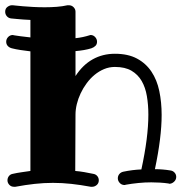

<svg xmlns="http://www.w3.org/2000/svg" viewBox="-20 -716 719 740"><path d="M632.8 -7.8Q630.9 -7.8 629.9 -8.8Q612.8 -11.2 596.2 -12.2Q579.6 -13.2 563 -13.2Q538.1 -13.2 513.4 -10.7Q488.8 -8.3 463.9 -3.9Q462.9 -2.9 461.9 -2.9Q460.9 -2.9 460 -2.9Q448.7 -2.9 441.4 -11Q434.1 -19 434.1 -28.8Q434.1 -38.1 439.9 -45.2Q445.8 -52.2 455.1 -54.2Q489.7 -61.5 524.9 -63Q551.8 -186.5 551.8 -273.9Q551.8 -312 546.1 -345.5Q540.5 -378.9 526.1 -403.8Q511.7 -428.7 486.8 -443.4Q461.9 -458 422.9 -458Q400.9 -458 381.1 -449.7Q361.3 -441.4 344.5 -427.5Q327.6 -413.6 314 -395Q300.3 -376.5 290.8 -356.2Q281.2 -335.9 276.1 -314.9Q271 -293.9 271 -274.9L270 -57.1Q287.1 -55.7 304.4 -52.7Q321.8 -49.8 339.8 -45.9Q349.1 -44.4 355 -37.4Q360.8 -30.3 360.8 -21Q360.8 -9.8 352.8 -2.9Q344.7 3.9 335 3.9H330.1Q290.5 -3.4 254.9 -7.3Q219.2 -11.2 184.1 -11.2Q149.4 -11.2 113.8 -7.3Q78.1 -3.4 39.1 3.9H34.2Q22.9 3.9 15.9 -3.7Q8.8 -11.2 8.8 -21Q8.8 -30.3 14.4 -37.4Q20 -44.4 28.8 -45.9Q45.9 -49.8 63.2 -52.2Q80.6 -54.7 97.2 -57.1V-518.1Q77.1 -520.5 59.1 -523.2Q41 -525.9 25.9 -529.8Q16.1 -532.2 10 -538.8Q3.9 -545.4 3.9 -555.2Q3.9 -565.4 11.2 -573.2Q18.6 -581.1 29.8 -581.1Q30.8 -581.1 31.5 -580.6Q32.2 -580.1 33.2 -580.1Q41.5 -578.6 58.6 -576.4Q75.7 -574.2 97.2 -571.8V-639.2Q66.4 -640.6 45.4 -642.8Q24.4 -645 22 -645Q12.2 -646.5 6.1 -653.8Q0 -661.1 0 -670.9Q0 -683.1 8.8 -689.5Q17.6 -695.8 25.9 -695.8H28.8Q29.3 -695.8 40 -694.6Q50.8 -693.4 68.1 -691.9Q85.4 -690.4 107.4 -689.2Q129.4 -688 152.8 -688Q176.3 -688 198.7 -689.7Q221.2 -691.4 240.2 -695.8H245.1Q256.3 -695.8 263.7 -688.2Q271 -680.7 271 -670.9V-568.8Q285.2 -570.3 299.1 -573.2Q313 -576.2 325.2 -580.1Q326.2 -580.1 327.1 -580.6Q328.1 -581.1 329.1 -581.1Q339.4 -581.1 346.7 -573.2Q354 -565.4 354 -555.2Q354 -545.4 347.9 -539.3Q341.8 -533.2 332 -529.8Q306.6 -522 271 -519V-422.9Q298.8 -465.8 337.2 -487.3Q375.5 -508.8 422.9 -508.8Q473.6 -508.8 508.1 -490.2Q542.5 -471.7 563.7 -439.9Q585 -408.2 594 -365Q603 -321.8 603 -272.9Q603 -186.5 577.1 -64Q592.3 -64 607.2 -62.7Q622.1 -61.5 636.2 -59.1Q646 -58.1 652.6 -51Q659.2 -43.9 659.2 -34.2Q659.2 -23.4 650.9 -15.6Q642.6 -7.8 632.8 -7.8Z"/></svg>

Font: Ribeye
Style: Regular
Weight: 400
Designer: Astigmatic (AOETI)
Foundry: Astigmatic (AOETI)
Version: Version 1.000